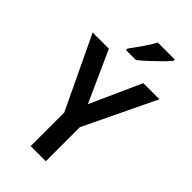

<svg xmlns="http://www.w3.org/2000/svg" viewBox="-280 -1072 1104 1104"><g transform="rotate(45 271.5 -520.0)"><path d="M272 -454 412 -765H543L333 -328V-51H210V-324L0 -765H132ZM444 -979Q429 -960 401 -932Q373 -904 342.5 -876Q312 -848 288 -829H207V-841Q231 -874 259.5 -914.5Q288 -955 306 -989H444Z"/></g></svg>

Font: Noto Sans Tamil UI SemiCondensed SemiBold
Style: Regular
Weight: 600
Width: 4
Designer: Jelle Bosma - Monotype Design Team
Foundry: Monotype Imaging Inc.
Version: Version 2.004; ttfautohint (v1.8.4.7-5d5b)